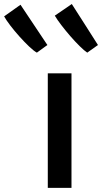

<svg xmlns="http://www.w3.org/2000/svg" viewBox="-142 -912 496 932"><path d="M90 0V-556H205V0ZM281.5 -656.5Q267 -666 245 -687.8Q223 -709.5 199.5 -736.5Q176 -763.5 155.8 -790Q135.5 -816.5 124 -836L206.5 -892.5Q238.5 -843 270.2 -793Q302 -743 333.5 -693.5ZM37 -656.5Q21.5 -665 -1 -686.5Q-23.5 -708 -47.8 -735Q-72 -762 -92 -788.2Q-112 -814.5 -122 -832.5L-42.5 -889Q-10 -840 22.8 -791.2Q55.5 -742.5 88 -693.5Z"/></svg>

Font: Merriweather Sans
Style: Regular
Weight: 400
Designer: Eben Sorkin
Foundry: Eben Sorkin
Version: Version 1.008; ttfautohint (v1.7.19-72a1) -l 8 -r 50 -G 200 